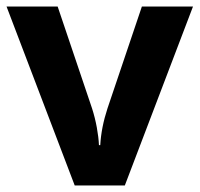

<svg xmlns="http://www.w3.org/2000/svg" viewBox="-20 -566 609 586"><path d="M208 0 0 -546H156L261 -235Q270 -207 275.5 -177Q281 -147 282 -123H286Q289 -177 308 -235L413 -546H569L361 0Z"/></svg>

Font: Noto Sans Hanifi Rohingya
Style: Bold
Weight: 700
Designer: Monotype Design Team and DaltonMaag
Foundry: Google LLC
Version: Version 2.102; ttfautohint (v1.8.4.7-5d5b)